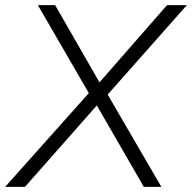

<svg xmlns="http://www.w3.org/2000/svg" viewBox="-41 -725 745 745"><path d="M-21 0 311 -372V-351L106 -705H173L351 -395H336L607 -705H684L367 -347V-375L585 0H517L326 -331H348L56 0Z"/></svg>

Font: Nunito Sans 12pt ExtraLight 12pt Light
Style: Italic
Weight: 300
Italic angle: -9°
Version: Version 3.101;gftools[0.9.27]